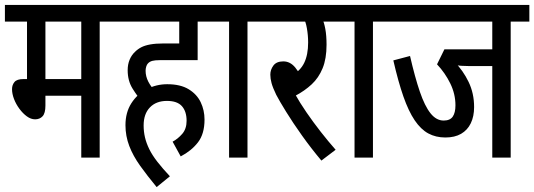

<svg xmlns="http://www.w3.org/2000/svg" viewBox="-20 -642 2176 782"><path d="M386 -554V0H311V-252H165V-212Q165 -181 153.5 -168.5Q142 -156 123 -156Q106 -156 89.5 -168Q73 -180 59 -199Q45 -218 37 -239Q29 -260 29 -279Q29 -296 39 -308Q49 -320 76 -320H90V-554H0V-622H462V-554ZM311 -554H165V-320H311Z M556 -232Q540 -249 520 -281Q500 -313 500 -356Q500 -380 508 -399Q516 -418 530 -431Q541 -442 555.5 -449.5Q570 -457 592 -461Q614 -465 646 -465H710V-554H450V-622H861V-554H785V-397H631Q611 -397 600 -394Q589 -391 582 -383Q578 -379 575.5 -370.5Q573 -362 573 -354Q573 -331 584 -309.5Q595 -288 614 -269ZM683 -65Q704 -76 722 -96.5Q740 -117 740 -150Q740 -188 721 -209.5Q702 -231 660 -231Q616 -231 590.5 -204.5Q565 -178 565 -131Q565 -106 570.5 -82.5Q576 -59 588 -34.5Q600 -10 621 17Q642 44 672 76L618 120Q580 74 551 33.5Q522 -7 506.5 -47.5Q491 -88 491 -132Q491 -184 515 -221.5Q539 -259 578 -279Q617 -299 661 -299Q715 -299 748.5 -278.5Q782 -258 797.5 -225.5Q813 -193 813 -155Q813 -97 786.5 -62.5Q760 -28 716 -5Z M988 -554V0H913V-554H849V-622H1064V-554Z M1277 -554 1292 -567Q1300 -551 1305 -524Q1310 -497 1310 -460Q1310 -403 1294 -364Q1278 -325 1249.5 -298.5Q1221 -272 1183 -252L1181 -260Q1201 -224 1228.5 -184Q1256 -144 1286.5 -105Q1317 -66 1347 -32L1289 12Q1247 -38 1210 -90Q1173 -142 1145.5 -186.5Q1118 -231 1105 -256Q1091 -285 1086 -303.5Q1081 -322 1081 -338Q1081 -358 1093.5 -375Q1106 -392 1134 -392Q1162 -392 1182.5 -367Q1203 -342 1219 -299L1167 -334Q1203 -353 1219 -386Q1235 -419 1235 -469Q1235 -498 1230 -526.5Q1225 -555 1217 -566L1246 -554H1052V-622H1372V-554Z M1499 -554V0H1424V-554H1360V-622H1575V-554Z M2060 -554V0H1985V-373H1888Q1872 -373 1858 -374Q1844 -375 1831 -377L1832 -389Q1866 -355 1888.5 -308.5Q1911 -262 1911 -206Q1911 -168 1897.5 -140Q1884 -112 1858 -97Q1832 -82 1794 -82Q1755 -82 1724.5 -98.5Q1694 -115 1669 -152Q1644 -189 1623 -249Q1602 -309 1582 -396L1650 -414Q1670 -327 1690 -268.5Q1710 -210 1733.5 -180.5Q1757 -151 1787 -151Q1813 -151 1824 -167Q1835 -183 1835 -213Q1835 -259 1814 -302Q1793 -345 1760 -380L1790 -441H1985V-554H1563V-622H2136V-554Z"/></svg>

Font: Noto Sans ExtraCondensed
Style: Regular
Weight: 400
Width: 2
Designer: Monotype Design Team
Foundry: Monotype Imaging Inc.
Version: Version 2.013